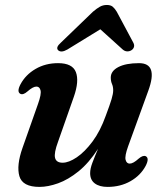

<svg xmlns="http://www.w3.org/2000/svg" viewBox="-20 -722 656 754"><path d="M552.5 -108.5Q567.5 -100.5 552 -70.5Q532 -33 492.5 -10.5Q453 12 402.5 12Q370.5 12 352.2 -1.8Q334 -15.5 334 -42Q334 -59.5 342.8 -82.8Q351.5 -106 365 -137.5Q329 -82 288.5 -49.2Q248 -16.5 208.2 -2.2Q168.5 12 135 12Q68.5 12 56.2 -30Q44 -72 68.5 -141.5L129.5 -314.5Q143 -352.5 139.2 -367.2Q135.5 -382 123 -382Q109.5 -382 88 -363Q71 -348 60 -353.5Q45 -361.5 60.5 -391Q80.5 -428.5 119.5 -451.2Q158.5 -474 208 -474Q264.5 -474 278 -438.8Q291.5 -403.5 270 -342L208 -165.5Q191.5 -121 196.2 -102Q201 -83 226 -83Q250 -83 281.5 -104.2Q313 -125.5 343.5 -166.5Q374 -207.5 395.5 -268Q411.5 -310.5 418 -332.2Q424.5 -354 424.5 -367Q424.5 -381.5 419.8 -392.2Q415 -403 415 -417.5Q415 -443 444.5 -458.5Q474 -474 526 -474Q602 -474 562.5 -366L483 -147Q469.5 -109.5 473.2 -94.5Q477 -79.5 489.5 -79.5Q503 -79.5 524.5 -99Q541.5 -113.5 552.5 -108.5ZM244.5 -527.5Q220 -513.5 208 -525Q198 -536 219 -554.5L345 -676Q359.5 -688.5 372 -695.5Q384.5 -702.5 399.5 -702.5Q414.5 -702.5 422.8 -695.5Q431 -688.5 438.5 -676L503.5 -554.5Q508.5 -545 506 -537.2Q503.5 -529.5 496.5 -525Q489 -520 479.5 -520.2Q470 -520.5 462 -527.5L374 -607Z"/></svg>

Font: Fraunces 9pt SemiBold
Style: Italic
Weight: 600
Italic angle: -16°
Version: Version 1.000;[b76b70a41]